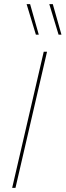

<svg xmlns="http://www.w3.org/2000/svg" viewBox="-20 -911 318 931"><path d="M208 -660 55 0H39L192 -660ZM126 -891 168 -743H154L109 -891ZM236 -891 278 -743H264L219 -891Z"/></svg>

Font: Work Sans Thin
Style: Italic
Weight: 250
Italic angle: -13°
Designer: Wei Huang
Foundry: Wei Huang
Version: Version 2.012